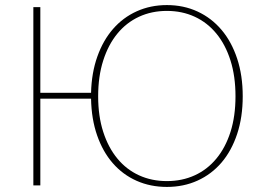

<svg xmlns="http://www.w3.org/2000/svg" viewBox="-20 -731 1043 757"><path d="M139 -365H339Q341 -444 363.8 -508Q386.5 -572 425.8 -617Q465 -662 519.2 -686.5Q573.5 -711 638 -711Q704 -711 759 -685.5Q814 -660 853.5 -613.2Q893 -566.5 915 -500Q937 -433.5 937 -351.5Q937 -269 915 -202.8Q893 -136.5 853.5 -90.2Q814 -44 759 -19Q704 6 638 6Q573 6 518.5 -18.2Q464 -42.5 424.8 -87.5Q385.5 -132.5 363 -197Q340.5 -261.5 339 -342H139V0H111.5V-703H139ZM638 -17Q698 -17 747.8 -39.8Q797.5 -62.5 833.2 -105.8Q869 -149 888.8 -211Q908.5 -273 908.5 -351.5Q908.5 -430 888.8 -492.5Q869 -555 833.2 -598.5Q797.5 -642 747.8 -665Q698 -688 638 -688Q578 -688 528.2 -665Q478.5 -642 442.8 -598.5Q407 -555 387 -492.5Q367 -430 367 -351.5Q367 -273 387 -211Q407 -149 442.8 -105.8Q478.5 -62.5 528.2 -39.8Q578 -17 638 -17Z"/></svg>

Font: Lato Thin
Style: Regular
Weight: 200
Designer: Lukasz Dziedzic
Foundry: tyPoland Lukasz Dziedzic
Version: Version 2.007; 2014-02-27